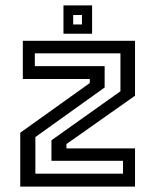

<svg xmlns="http://www.w3.org/2000/svg" viewBox="-20 -691 575 711"><path d="M111 -48H435.5V-95.5H170.5V-171.5L426 -353V-493.5H109V-446H367.5V-367L111 -183.5ZM55 0V-199.5L312.5 -383.5V-398.5H64.5V-540H480V-336.5L226 -157.5V-141.5H480V0ZM215 -566V-671H321V-566ZM251 -600.5H283.5V-635.5H251Z"/></svg>

Font: Tourney Medium
Style: Regular
Weight: 500
Designer: Tyler Finck
Foundry: Etcetera Type Co
Version: Version 1.015